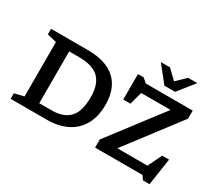

<svg xmlns="http://www.w3.org/2000/svg" viewBox="-166 -1288 1894 1679"><g transform="rotate(30 781.0 -448.0)"><path d="M53.5 0V-56L148.5 -79V-628L53.5 -651V-707H424Q609.5 -707 704 -620.2Q798.5 -533.5 798.5 -368Q798.5 -248.5 751.5 -166.2Q704.5 -84 619.5 -42Q534.5 0 419.5 0ZM653.5 -361.5Q653.5 -491.5 591 -553.2Q528.5 -615 390.5 -615H289.5V-92H416Q533.5 -92 593.5 -155.2Q653.5 -218.5 653.5 -361.5ZM1484 -707V-625.5L1077.5 -92H1382L1449.5 -232.5H1519.5L1478.5 39H1412L1385.5 0H906.5V-82L1313 -615H1016.5L982 -487H909.5V-744H967.5L1011 -707ZM1398.5 -935 1268.5 -772H1160.5L1030.5 -935H1123L1214.5 -847L1306 -935Z"/></g></svg>

Font: Newsreader Caption Medium
Style: Regular
Weight: 500
Designer: Hugues Gentile
Foundry: Production Type
Version: Version 1.001